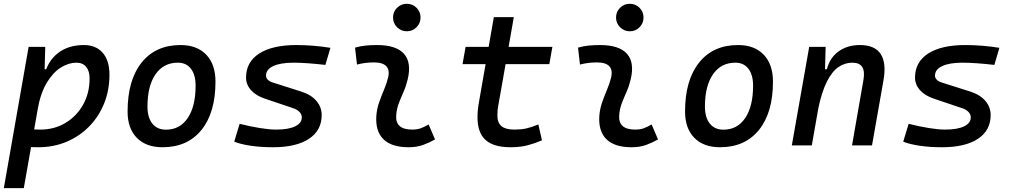

<svg xmlns="http://www.w3.org/2000/svg" viewBox="-23 -764 5316 1009"><path d="M102.1 224.6H-2.9L127.4 -517.6H214.8L211.4 -395ZM178.2 9.8Q142.6 9.8 107.4 7.1Q72.3 4.4 36.6 -0.5L85.4 -95.2Q117.2 -83 189 -83Q262.7 -83 321.3 -118.2Q379.9 -153.3 413.8 -214.1Q447.8 -274.9 447.8 -351.6Q447.8 -391.1 429.7 -412.8Q411.6 -434.6 378.4 -434.6Q337.9 -434.6 296.9 -409.2Q255.9 -383.8 223.1 -329.6Q190.4 -275.4 174.8 -189.5L193.8 -399.9H236.3L208.5 -362.8Q226.1 -441.4 280.8 -484.4Q335.4 -527.3 417.5 -527.3Q481.4 -527.3 516.8 -486.6Q552.2 -445.8 552.2 -371.1Q552.2 -289.6 524.2 -220.2Q496.1 -150.9 445.3 -99.1Q394.5 -47.4 326.4 -18.8Q258.3 9.8 178.2 9.8Z M831.1 9.8Q744.6 9.8 696 -39.8Q647.5 -89.4 647.5 -177.7Q647.5 -342.8 721.2 -435.1Q794.9 -527.3 925.8 -527.3Q1012.2 -527.3 1060.8 -476.6Q1109.4 -425.8 1109.4 -335Q1109.4 -172.4 1035.9 -81.3Q962.4 9.8 831.1 9.8ZM849.1 -82.5Q922.4 -82.5 963.6 -143.8Q1004.9 -205.1 1004.9 -314Q1004.9 -370.6 980.5 -402.6Q956.1 -434.6 911.6 -434.6Q836.4 -434.6 794.2 -373.5Q752 -312.5 752 -203.6Q752 -146.5 777.6 -114.5Q803.2 -82.5 849.1 -82.5Z M1411.6 9.8Q1348.1 9.8 1294.9 2Q1241.7 -5.9 1208 -19.5L1236.3 -113.3Q1293 -99.1 1343 -91.1Q1393.1 -83 1428.2 -83Q1492.2 -83 1527.6 -99.9Q1563 -116.7 1563 -147.5Q1563 -162.6 1551 -175.5Q1539.1 -188.5 1516.6 -195.8L1370.1 -245.1Q1321.8 -261.2 1295.9 -290.5Q1270 -319.8 1270 -356.4Q1270 -438 1339.1 -482.7Q1408.2 -527.3 1534.7 -527.3Q1579.1 -527.3 1625.7 -523.4Q1672.4 -519.5 1713.4 -512.7L1687 -422.9Q1641.1 -428.2 1597.4 -431.4Q1553.7 -434.6 1520 -434.6Q1450.7 -434.6 1412.8 -416.7Q1375 -398.9 1375 -366.2Q1375 -354.5 1384.3 -345Q1393.6 -335.4 1411.6 -330.1L1560.5 -282.7Q1612.3 -266.1 1639.9 -233.6Q1667.5 -201.2 1667.5 -159.2Q1667.5 -78.6 1600.6 -34.4Q1533.7 9.8 1411.6 9.8Z M2114.7 -599.6Q2085 -599.6 2063.7 -620.8Q2042.5 -642.1 2042.5 -671.9Q2042.5 -702.1 2063.7 -723.1Q2085 -744.1 2114.7 -744.1Q2145 -744.1 2166 -723.1Q2187 -702.1 2187 -671.9Q2187 -642.1 2166 -620.8Q2145 -599.6 2114.7 -599.6ZM2229.5 -109.9 2263.2 -31.2Q2233.4 -14.2 2200.2 -2.2Q2167 9.8 2124 9.8Q2035.6 9.8 1992.7 -31.7Q1949.7 -73.2 1954.6 -153.3Q1957 -189.9 1969 -224.6Q1981 -259.3 1994.9 -292Q2008.8 -324.7 2016.1 -355Q2026.4 -395 2007.6 -415.5Q1988.8 -436 1942.4 -436Q1896 -436 1853 -424.8L1842.8 -513.7Q1871.6 -522 1900.4 -524.7Q1929.2 -527.3 1958 -527.3Q2059.1 -527.3 2100.1 -481.2Q2141.1 -435.1 2119.1 -345.2Q2110.8 -310.5 2097.4 -280.5Q2084 -250.5 2072.8 -221.2Q2061.5 -191.9 2059.1 -157.7Q2053.7 -83 2143.1 -83Q2167.5 -83 2185.8 -89.1Q2204.1 -95.2 2229.5 -109.9Z M2660.6 9.8Q2570.8 9.8 2528.6 -28.6Q2486.3 -66.9 2486.3 -147.9Q2486.3 -168.5 2488.3 -187.3Q2490.2 -206.1 2494.4 -229.5Q2498.5 -252.9 2504.4 -287.1L2572.3 -673.8H2677.2L2609.4 -287.1Q2601.1 -238.3 2595.9 -211.9Q2590.8 -185.5 2590.8 -157.7Q2590.8 -119.1 2612.3 -101.1Q2633.8 -83 2679.7 -83Q2715.3 -83 2742.2 -88.9Q2769 -94.7 2806.2 -109.9L2825.2 -26.4Q2790 -11.2 2750.7 -0.7Q2711.4 9.8 2660.6 9.8ZM2407.7 -426.8 2423.8 -517.6H2879.9L2863.8 -426.8Z M3286.6 -599.6Q3256.8 -599.6 3235.6 -620.8Q3214.4 -642.1 3214.4 -671.9Q3214.4 -702.1 3235.6 -723.1Q3256.8 -744.1 3286.6 -744.1Q3316.9 -744.1 3337.9 -723.1Q3358.9 -702.1 3358.9 -671.9Q3358.9 -642.1 3337.9 -620.8Q3316.9 -599.6 3286.6 -599.6ZM3401.4 -109.9 3435.1 -31.2Q3405.3 -14.2 3372.1 -2.2Q3338.9 9.8 3295.9 9.8Q3207.5 9.8 3164.6 -31.7Q3121.6 -73.2 3126.5 -153.3Q3128.9 -189.9 3140.9 -224.6Q3152.8 -259.3 3166.7 -292Q3180.7 -324.7 3188 -355Q3198.2 -395 3179.4 -415.5Q3160.6 -436 3114.3 -436Q3067.9 -436 3024.9 -424.8L3014.6 -513.7Q3043.5 -522 3072.3 -524.7Q3101.1 -527.3 3129.9 -527.3Q3231 -527.3 3272 -481.2Q3313 -435.1 3291 -345.2Q3282.7 -310.5 3269.3 -280.5Q3255.9 -250.5 3244.6 -221.2Q3233.4 -191.9 3231 -157.7Q3225.6 -83 3314.9 -83Q3339.4 -83 3357.7 -89.1Q3376 -95.2 3401.4 -109.9Z M3760.7 9.8Q3674.3 9.8 3625.7 -39.8Q3577.1 -89.4 3577.1 -177.7Q3577.1 -342.8 3650.9 -435.1Q3724.6 -527.3 3855.5 -527.3Q3941.9 -527.3 3990.5 -476.6Q4039.1 -425.8 4039.1 -335Q4039.1 -172.4 3965.6 -81.3Q3892.1 9.8 3760.7 9.8ZM3778.8 -82.5Q3852.1 -82.5 3893.3 -143.8Q3934.6 -205.1 3934.6 -314Q3934.6 -370.6 3910.2 -402.6Q3885.7 -434.6 3841.3 -434.6Q3766.1 -434.6 3723.9 -373.5Q3681.6 -312.5 3681.6 -203.6Q3681.6 -146.5 3707.3 -114.5Q3732.9 -82.5 3778.8 -82.5Z M4138.2 0 4229.5 -517.6H4315.9L4312.5 -394L4243.2 0ZM4454.6 0 4514.6 -344.2Q4522.5 -389.2 4508.1 -411.9Q4493.7 -434.6 4456.5 -434.6Q4417 -434.6 4383.3 -411.6Q4349.6 -388.7 4322.5 -335.2Q4295.4 -281.7 4276.4 -190.4L4300.8 -399.9H4322.3Q4337.9 -460.9 4384.3 -494.1Q4430.7 -527.3 4495.6 -527.3Q4574.2 -527.3 4605.2 -480.2Q4636.2 -433.1 4619.6 -340.3L4559.6 0Z M4927.2 9.8Q4863.8 9.8 4810.5 2Q4757.3 -5.9 4723.6 -19.5L4752 -113.3Q4808.6 -99.1 4858.6 -91.1Q4908.7 -83 4943.8 -83Q5007.8 -83 5043.2 -99.9Q5078.6 -116.7 5078.6 -147.5Q5078.6 -162.6 5066.7 -175.5Q5054.7 -188.5 5032.2 -195.8L4885.7 -245.1Q4837.4 -261.2 4811.5 -290.5Q4785.6 -319.8 4785.6 -356.4Q4785.6 -438 4854.7 -482.7Q4923.8 -527.3 5050.3 -527.3Q5094.7 -527.3 5141.4 -523.4Q5188 -519.5 5229 -512.7L5202.6 -422.9Q5156.7 -428.2 5113 -431.4Q5069.3 -434.6 5035.6 -434.6Q4966.3 -434.6 4928.5 -416.7Q4890.6 -398.9 4890.6 -366.2Q4890.6 -354.5 4899.9 -345Q4909.2 -335.4 4927.2 -330.1L5076.2 -282.7Q5127.9 -266.1 5155.5 -233.6Q5183.1 -201.2 5183.1 -159.2Q5183.1 -78.6 5116.2 -34.4Q5049.3 9.8 4927.2 9.8Z"/></svg>

Font: Cascadia Code
Style: Italic
Weight: 400
Italic angle: -10°
Designer: Aaron Bell
Foundry: Saja Typeworks
Version: Version 2407.024